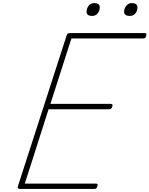

<svg xmlns="http://www.w3.org/2000/svg" viewBox="-20 -1233 975 1253"><path d="M111 0Q102 0 98.5 -3.5Q95 -7 96 -15L415 -1002Q418 -1010 422 -1013.5Q426 -1017 439 -1017H923Q934 -1017 935 -1012.5Q936 -1008 934 -1000Q932 -990 927.5 -986Q923 -982 913 -982H446L309 -555H702Q712 -555 713.5 -550.5Q715 -546 713 -538Q710 -528 705 -524Q700 -520 691 -520H297L142 -35H605Q615 -35 616.5 -30.5Q618 -26 616 -18Q613 -8 608.5 -4Q604 0 595 0ZM581 -1129Q564 -1129 554.5 -1135.5Q545 -1142 545 -1156Q545 -1178 558.5 -1195.5Q572 -1213 595 -1213Q611 -1213 621 -1206.5Q631 -1200 631 -1185Q631 -1162 617.5 -1145.5Q604 -1129 581 -1129ZM827 -1129Q810 -1129 800 -1135.5Q790 -1142 790 -1156Q790 -1178 804.5 -1195.5Q819 -1213 840 -1213Q856 -1213 866.5 -1206.5Q877 -1200 877 -1185Q877 -1162 863.5 -1145.5Q850 -1129 827 -1129Z"/></svg>

Font: Playwrite CO Thin
Style: Regular
Weight: 250
Version: Version 1.002